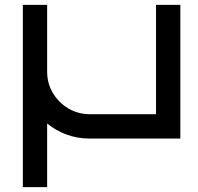

<svg xmlns="http://www.w3.org/2000/svg" viewBox="-20 -570 816 790"><path d="M722 0H347Q298 0 253.5 -16.5Q209 -33 174 -62V200H74V-550H174V-275Q174 -227 197.5 -187.5Q221 -148 260 -124.5Q299 -101 347 -100H622V-550H722Z"/></svg>

Font: Bruno Ace
Style: Regular
Weight: 400
Version: Version 1.100; ttfautohint (v1.8.4.7-5d5b);gftools[0.9.27]